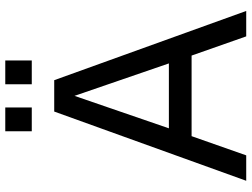

<svg xmlns="http://www.w3.org/2000/svg" viewBox="-130 -800 931 710"><g transform="rotate(-90 335.0 -445.5)"><path d="M21 0 277 -710H393L649 0H555L484 -202H186L115 0ZM215 -286H455L335 -635ZM204 -793V-891H292V-793ZM378 -793V-891H466V-793Z"/></g></svg>

Font: Geist
Style: Regular
Weight: 400
Designer: Basement.studio, Andrés Briganti, Mateo Zaragoza
Foundry: Basement.studio, Vercel, Andrés Briganti, Guido Ferreyra, Mateo Zaragoza
Version: Version 1.401